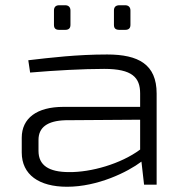

<svg xmlns="http://www.w3.org/2000/svg" viewBox="-20 -705 707 733"><path d="M229 -591C242 -591 249 -597 249 -610V-665C249 -677 242 -685 229 -685H206C192 -685 186 -677 186 -665V-610C186 -597 192 -591 206 -591ZM458 -591C471 -591 478 -597 478 -610V-665C478 -677 471 -685 458 -685H436C421 -685 415 -677 415 -665V-610C415 -597 421 -591 436 -591ZM389 -497C274 -497 174 -485 88 -475L95 -428C189 -436 296 -442 378 -442C485 -442 515 -409 515 -348V-297H222C121 -297 63 -254 63 -179V-123C63 -38 129 8 236 8C353 8 467 -48 520 -88L530 0H578V-348C578 -459 509 -497 389 -497ZM244 -48C166 -48 127 -74 127 -129V-171C127 -218 160 -244 230 -246L515 -248V-134C441 -79 327 -47 244 -48Z"/></svg>

Font: Exo 2 Light Expanded
Style: Regular
Weight: 300
Width: 7
Designer: Natanael Gama
Version: Version 1.001;PS 001.001;hotconv 1.0.70;makeotf.lib2.5.58329